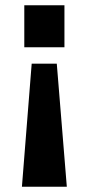

<svg xmlns="http://www.w3.org/2000/svg" viewBox="-20 -547 336 727"><path d="M63 160 100 -306H195L233 160ZM72 -368V-527H224V-368Z"/></svg>

Font: Archivo SemiCondensed ExtraBold
Style: Regular
Weight: 800
Width: 4
Designer: Hector Gatti
Foundry: Omnibus-Type
Version: Version 2.001